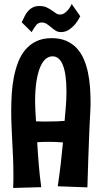

<svg xmlns="http://www.w3.org/2000/svg" viewBox="-20 -909 501 945"><path d="M45.9 -58.1Q45.9 -95.7 44.2 -133.3Q42.5 -170.9 40.5 -208.7Q38.6 -246.6 36.9 -284.9Q35.2 -323.2 35.2 -362.8Q35.2 -404.3 37.8 -447Q40.5 -489.7 48.3 -529.5Q56.2 -569.3 69.8 -604.2Q83.5 -639.2 105.5 -665Q127.4 -690.9 159.2 -706.1Q190.9 -721.2 233.9 -721.2Q274.9 -721.2 305.2 -708.3Q335.4 -695.3 356.7 -672.9Q377.9 -650.4 391.4 -620.1Q404.8 -589.8 412.4 -554.7Q419.9 -519.5 422.9 -481.4Q425.8 -443.4 425.8 -405.8Q425.8 -396 425.5 -388.7Q425.3 -381.3 425 -372.8Q424.8 -364.3 424.1 -352.5Q423.3 -340.8 422.4 -322Q421.4 -303.2 420.2 -275.9Q418.9 -248.5 417.5 -208.5Q416 -168.5 414.1 -114Q412.1 -59.6 410.2 13.2L264.2 7.8Q272.5 -47.9 279.1 -103.8Q285.6 -159.7 290 -208Q252.4 -210.9 220.2 -210.9Q203.6 -210.9 189 -210.4Q174.3 -210 163.1 -209Q164.6 -183.6 166.5 -155.3Q168.5 -127 170.9 -98.1Q173.3 -69.3 176.3 -41.3Q179.2 -13.2 183.1 12.2L44.9 16.1Q45.9 -2 45.9 -20.8Q45.9 -39.6 45.9 -58.1ZM157.2 -312Q171.9 -311 186 -311Q200.2 -311 213.9 -311Q266.1 -311 297.9 -314Q300.8 -348.6 304 -383.8Q307.1 -418.9 307.1 -459Q307.1 -543.5 289.8 -587.6Q272.5 -631.8 238.8 -631.8Q220.2 -631.8 204.6 -618.7Q189 -605.5 177.5 -577.9Q166 -550.3 159.4 -508.3Q152.8 -466.3 152.8 -409.2Q152.8 -389.2 154.1 -366.5Q155.3 -343.8 157.2 -312ZM375 -829.1Q364.3 -807.1 350.1 -790Q337.9 -775.4 320.1 -763.2Q302.2 -751 279.8 -751Q265.1 -751 253.7 -758.3Q242.2 -765.6 231.7 -774.7Q221.2 -783.7 210.2 -791Q199.2 -798.3 186 -798.3Q168.9 -798.3 158.7 -786.1Q148.4 -773.9 135.7 -751L86.9 -799.3Q94.7 -816.9 102.5 -831.5Q110.4 -846.2 120.4 -856.9Q130.4 -867.7 143.3 -873.5Q156.2 -879.4 174.8 -879.4Q194.8 -879.4 209 -872.8Q223.1 -866.2 234.4 -858.4Q245.6 -850.6 255.1 -844Q264.6 -837.4 274.9 -837.4Q288.6 -837.4 299.1 -845.5Q309.6 -853.5 317.4 -863.3Q326.2 -874.5 333 -889.2Z"/></svg>

Font: Rum Raisin
Style: Regular
Weight: 400
Designer: Astigmatic (AOETI)
Foundry: Astigmatic (AOETI)
Version: Version 1.000